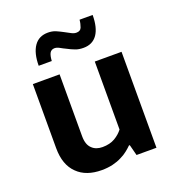

<svg xmlns="http://www.w3.org/2000/svg" viewBox="-128 -786 816 897"><g transform="rotate(-20 280.5 -337.0)"><path d="M368 -139V-477H501V0H402L388 -54H384C377 -47 368 -39 359 -32C349 -24 338 -17 325 -11C312 -4 297 1 281 5C264 9 246 11 226 11C175 11 134 -3 105 -32C75 -61 60 -103 60 -159V-477H193V-170C193 -141 200 -121 214 -108C227 -95 245 -89 266 -89C290 -89 311 -94 328 -104C345 -114 358 -126 368 -139ZM180 -548H115C115 -589 123 -622 139 -645C155 -668 178 -679 208 -679C221 -679 234 -677 246 -672C257 -667 268 -662 279 -656C290 -650 300 -645 309 -640C318 -635 326 -633 334 -633C347 -633 356 -638 360 -649C364 -660 367 -672 368 -685H433C433 -643 425 -611 410 -589C394 -566 371 -555 341 -555C326 -555 312 -557 300 -562C287 -567 276 -572 265 -578C254 -583 245 -588 236 -593C227 -598 219 -600 212 -600C201 -600 193 -595 188 -586C183 -576 181 -563 180 -548Z"/></g></svg>

Font: Holmes&Hills Bold
Style: Bold
Weight: 500
Designer: Noopur Datye, Girish Dalvi, Yashodeep Gholap, Pallavi Karambelkar
Foundry: Ek Type
Version: ""